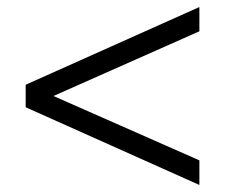

<svg xmlns="http://www.w3.org/2000/svg" viewBox="-20 -560 640 546"><path d="M547 -34 53 -255V-319L547 -540V-471L132 -287L547 -104Z"/></svg>

Font: Mulish
Style: Regular
Weight: 400
Designer: Vernon Adams
Foundry: Vernon Adams
Version: Version 3.603; ttfautohint (v1.8.3)